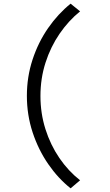

<svg xmlns="http://www.w3.org/2000/svg" viewBox="-20 -858 602 1050"><path d="M366.2 171.9Q298.3 118.2 244.1 39.8Q189.9 -38.6 158.4 -134Q127 -229.5 127 -334Q127 -437.5 158 -532Q189 -626.5 243.2 -704.6Q297.4 -782.7 366.2 -837.9L418 -795.9Q355 -745.1 305.9 -673.6Q256.8 -602.1 229 -515.6Q201.2 -429.2 201.2 -333Q201.2 -238.3 228.5 -151.9Q255.9 -65.4 304.7 6.1Q353.5 77.6 418 127.9Z"/></svg>

Font: Reddit Mono
Style: Regular
Weight: 400
Monospace: yes
Designer: Stephen Hutchings
Foundry: Reddit
Version: Version 1.014; ttfautohint (v1.8.4.7-5d5b)